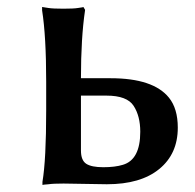

<svg xmlns="http://www.w3.org/2000/svg" viewBox="-20 -519 560 550"><path d="M100.6 -489.3V-499L119.1 -496.1Q131.8 -494.1 161.6 -494.1Q191.4 -494.1 203.1 -496.1L215.8 -498L218.8 -499L223.6 -491.2V-489.3Q211.9 -410.2 211.9 -294.9H296.9Q418.9 -294.9 463.9 -239.3Q489.3 -208 489.3 -153.3Q489.3 -78.1 436 -34.7Q382.8 8.8 286.1 8.8L162.1 6.8Q131.8 6.8 119.1 8.8L107.4 9.8L101.6 10.7V2Q112.3 -61.5 112.3 -203.1V-285.2Q112.3 -415 100.6 -489.3ZM211.9 -87.9Q211.9 -59.6 227.1 -49.8Q242.2 -40 275.9 -40Q309.6 -40 332 -46.9Q381.8 -61.5 381.8 -141.6Q381.8 -186.5 362.8 -215.8Q343.8 -245.1 285.2 -245.1H211.9Z"/></svg>

Font: GenEi LateMin P v2
Style: Medium
Weight: 500
Designer: o_tamon (Modified)
Foundry: o_tamon / Adobe Systems Incorporated / FONT 910 / Philipp H. Poll
Version: Version 2.1;Original Version 1.004